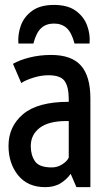

<svg xmlns="http://www.w3.org/2000/svg" viewBox="-20 -751 429 780"><path d="M163.6 9.3Q92.8 9.3 53.7 -38.8Q14.6 -86.9 14.6 -158.7Q14.6 -237.3 74 -287.4Q133.3 -337.4 259.3 -337.4V-347.7Q259.3 -397.9 242.7 -421.6Q226.1 -445.3 176.8 -445.3Q147.9 -445.3 116.7 -435.8Q85.4 -426.3 66.4 -413.6L32.7 -491.7Q59.6 -507.3 100.8 -517.6Q142.1 -527.8 187.5 -527.8Q270.5 -527.8 308.8 -484.6Q347.2 -441.4 347.2 -351.1V9.3H290.5L267.1 -44.9Q252 -22.9 226.6 -6.8Q201.2 9.3 163.6 9.3ZM190.4 -70.8Q212.9 -70.8 232.7 -83.3Q252.4 -95.7 259.3 -110.8V-259.3H250Q177.2 -259.3 141.1 -231.4Q105 -203.6 105 -157.2Q105 -121.1 122.1 -95.9Q139.2 -70.8 190.4 -70.8ZM54.7 -574.2Q51.8 -611.3 64.7 -647.2Q77.6 -683.1 110.6 -707Q143.6 -731 199.2 -731Q255.4 -731 288.1 -707Q320.8 -683.1 334 -647.2Q347.2 -611.3 343.8 -574.2H282.7Q271 -619.1 250.7 -637.2Q230.5 -655.3 199.2 -655.3Q168 -655.3 147.7 -637.2Q127.4 -619.1 115.7 -574.2Z"/></svg>

Font: Voltaire
Style: Regular
Weight: 400
Designer: Yvonne Schüttler, Eben Sorkin, Emma Marichal
Foundry: Sorkin Type Co.
Version: Version 1.010; ttfautohint (v1.8.4.7-5d5b)